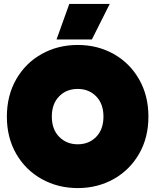

<svg xmlns="http://www.w3.org/2000/svg" viewBox="-20 -943 791 978"><path d="M333 -923H539L448 -742H268ZM15 -349Q15 -456 62.5 -539Q110 -622 192.5 -668Q275 -714 376 -714Q477 -714 559 -668Q641 -622 688.5 -539Q736 -456 736 -349Q736 -242 688.5 -159.5Q641 -77 559 -31Q477 15 376 15Q275 15 192.5 -31Q110 -77 62.5 -159.5Q15 -242 15 -349ZM507 -349Q507 -414 470 -452Q433 -490 376 -490Q318 -490 281 -452Q244 -414 244 -349Q244 -284 281.5 -246Q319 -208 376 -208Q433 -208 470 -246Q507 -284 507 -349Z"/></svg>

Font: Readiness Black
Style: Regular
Weight: 900
Designer: Katatrad Team
Foundry: CadsonDemak
Version: Version 1.00;April 23, 2019;FontCreator 11.5.0.2425 64-bit; 